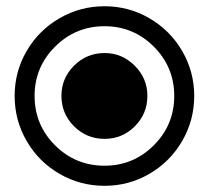

<svg xmlns="http://www.w3.org/2000/svg" viewBox="-20 -584 669 615"><path d="M314.9 11.2Q236.8 11.2 170.4 -27.3Q104 -65.9 65.4 -132.3Q26.9 -198.7 26.9 -276.9Q26.9 -354.5 65.4 -420.7Q104 -486.8 170.4 -525.4Q236.8 -564 314.9 -564Q392.6 -564 458.7 -525.4Q524.9 -486.8 563.5 -420.7Q602.1 -354.5 602.1 -276.9Q602.1 -198.7 563.5 -132.3Q524.9 -65.9 458.7 -27.3Q392.6 11.2 314.9 11.2ZM314.9 -53.2Q407.2 -53.2 472.7 -118.7Q538.1 -184.1 538.1 -276.9Q538.1 -369.1 472.7 -434.6Q407.2 -500 314.9 -500Q222.2 -500 156.5 -434.6Q90.8 -369.1 90.8 -276.9Q90.8 -184.1 156.2 -118.7Q221.7 -53.2 314.9 -53.2ZM314.9 -139.2Q371.6 -139.2 411.9 -179.4Q452.1 -219.7 452.1 -276.9Q452.1 -333 411.6 -373.5Q371.1 -414.1 314.9 -414.1Q257.8 -414.1 217.3 -373.8Q176.8 -333.5 176.8 -276.9Q176.8 -219.7 217.3 -179.4Q257.8 -139.2 314.9 -139.2Z"/></svg>

Font: LT Superior
Style: Regular
Weight: 400
Designer: Daniel Lyons
Foundry: LyonsType
Version: Version 1.000